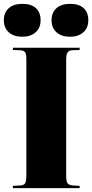

<svg xmlns="http://www.w3.org/2000/svg" viewBox="-26 -978 479 998"><path d="M41 0V-12L80 -14Q99 -15 105 -26Q111 -37 111 -69V-672Q111 -697 104.5 -706.5Q98 -716 76 -717L41 -718V-730H388V-718L350 -717Q332 -716 325 -705Q318 -694 318 -666V-65Q318 -35 325 -25.5Q332 -16 352 -14L388 -12V0ZM338 -787Q294 -787 268 -810Q242 -833 242 -873Q242 -912 267 -935Q292 -958 338 -958Q385 -958 409 -935.5Q433 -913 433 -873Q433 -833 407 -810Q381 -787 338 -787ZM90 -787Q46 -787 20 -810Q-6 -833 -6 -873Q-6 -912 19 -935Q44 -958 90 -958Q137 -958 161 -935.5Q185 -913 185 -873Q185 -833 159 -810Q133 -787 90 -787Z"/></svg>

Font: Literata 72pt ExtraBold
Style: Regular
Weight: 800
Designer: Latin by Veronika Burian and Jose Scaglione. Greek by Irene Vlachou. Cyrillic by Vera Evstafieva.
Foundry: TypeTogether
Version: Version 3.002